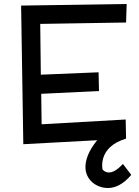

<svg xmlns="http://www.w3.org/2000/svg" viewBox="-20 -720 699 964"><path d="M597 103C567 136 544 146 527 146C506 146 495 131 495 131C495 131 468 19 613 -24L611 -120L189 -96L187 -249L477 -263L475 -357L185 -345L182 -600L613 -607L616 -700L86 -692L97 4L468 -16C422 40 409 86 409 119C409 183 464 224 522 224C556 224 597 208 639 158Z"/></svg>

Font: McLaren
Style: Regular
Weight: 400
Designer: Astigmatic (AOETI)
Foundry: Astigmatic (AOETI)
Version: Version 1.000